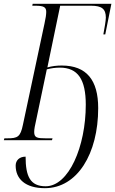

<svg xmlns="http://www.w3.org/2000/svg" viewBox="-40 -734 603 1005"><path d="M195 251C365 251 474 70 474 -168C474 -315 413 -391 283 -391C258 -391 231 -388 208 -381L275 -704H437C493 -704 514 -687 514 -642C514 -627 507 -585 501 -554H511L543 -714H131L129 -704H145C188 -704 202 -697 202 -672C202 -659 199 -637 193 -611L80 -81C67 -17 52 -10 -2 -10H-17L-20 0H232L235 -10H199C155 -10 139 -13 139 -43C139 -59 143 -77 149 -104L205 -371C228 -377 251 -380 273 -380C368 -380 409 -318 409 -186C409 33 320 241 199 241C118 241 94 189 94 86C62 86 42 105 42 133C42 202 92 251 195 251Z"/></svg>

Font: Noto Serif Display Condensed Light
Style: Italic
Weight: 300
Width: 3
Italic angle: -12°
Designer: Monotype Design Team
Foundry: Monotype Imaging Inc.
Version: Version 2.009